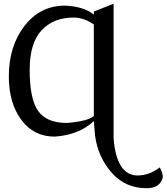

<svg xmlns="http://www.w3.org/2000/svg" viewBox="-20 -728 894 1030"><path d="M766.6 281.7Q651.9 281.7 578.4 197.8Q504.9 113.8 489.7 -2Q483.9 -66.4 483.4 -78.6Q405.3 -4.4 273.9 4.9Q160.2 4.9 93.8 -85.7Q27.3 -176.3 27.3 -317.9Q27.3 -480 111.3 -588.9Q195.3 -697.8 328.6 -697.8Q430.2 -693.4 483.4 -649.4V-666L589.4 -708V13.7Q604.5 210 715.8 213.4Q781.7 213.4 836.9 169.9Q853.5 200.2 853.5 222.7Q839.4 281.7 766.6 281.7ZM338.9 -68.4Q451.2 -77.6 483.4 -105.5V-596.7Q430.2 -633.8 374.5 -633.8Q266.6 -633.8 202.9 -565.2Q139.2 -496.6 139.2 -353.5Q139.2 -195.8 185.1 -132.1Q231 -68.4 338.9 -68.4Z"/></svg>

Font: Kelvinch
Style: Regular
Weight: 400
Designer: Paul James MIller
Foundry: High-Logic / Made with FontCreator
Version: Version 3.30 September 23, 2016